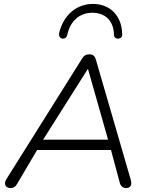

<svg xmlns="http://www.w3.org/2000/svg" viewBox="-20 -953 762 979"><path d="M34 6C48 6 59 0 67 -15L169 -188H546L590 -24C594 -5 606 6 623 6C642 6 656 -6 646 -39L468 -652C463 -668 453 -676 436 -676C419 -676 408 -670 399 -655L11 -37C-3 -12 11 6 34 6ZM427 -600H429L531 -241H200ZM298 -756C311 -755 320 -762 323 -775C338 -847 387 -888 451 -888C516 -888 560 -847 561 -776C562 -762 571 -755 584 -756C597 -758 604 -766 603 -780C601 -874 540 -933 454 -933C372 -933 304 -878 282 -786C278 -769 286 -758 298 -756Z"/></svg>

Font: SN Pro Light
Style: Italic
Weight: 300
Italic angle: -8.99998°
Designer: Tobias Whetton
Foundry: Supernotes
Version: Version 1.001;Glyphs 3.2 (3249)